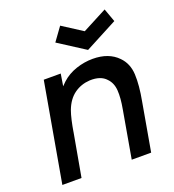

<svg xmlns="http://www.w3.org/2000/svg" viewBox="-144 -915 928 1026"><g transform="rotate(-20 320.0 -402.0)"><path d="M410.5 -631 259.5 -728 314.5 -804 428 -731 567.5 -804 595 -728ZM587.5 -273 539.5 0H429L476 -268.5Q487.5 -331 484.5 -374.2Q481.5 -417.5 455 -444Q425 -477.5 362.5 -475Q313 -472 275 -445Q235.5 -417 214.5 -361.5Q210.5 -351 206.8 -337.5Q203 -324 199.5 -308.8Q196 -293.5 193 -277.8Q190 -262 187.5 -247V-246L143.5 0H34.5L133.5 -562.5H230L219 -494L239.5 -514.5Q274.5 -546.5 322.5 -562.5Q369 -578 416.5 -578Q507.5 -578 558.5 -525Q598 -485 601 -422.5Q604 -360.5 587.5 -273Z"/></g></svg>

Font: Russisch Sans SemiBold
Style: Italic
Weight: 600
Width: 4
Italic angle: -10°
Designer: Michael Sharanda (font) & Cristiano Sobral (main changes)
Foundry: Michael Sharanda
Version: Version 2.00;September 8, 2020;FontCreator 13.0.0.2681 64-bi